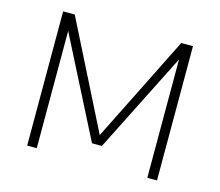

<svg xmlns="http://www.w3.org/2000/svg" viewBox="-88 -708 943 822"><g transform="rotate(15 383.0 -297.5)"><path d="M95.5 0V-595H147L391 -110H377L619 -595H671V0H628V-556.5H644L405 -81.5H361L119.5 -556H138V0Z"/></g></svg>

Font: Encode Sans SC Condensed Thin ExtraLight
Style: Regular
Weight: 250
Version: Version 3.002